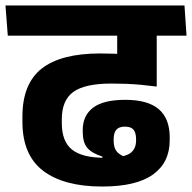

<svg xmlns="http://www.w3.org/2000/svg" viewBox="-40 -661 702 702"><path d="M350 -530.5H618.5L610.5 -641H342ZM532.5 -568H389V-467.5H532.5ZM-11.5 -530.5H642L634.5 -641H-20ZM388.5 -569V-392.5L533 -344.5V-569ZM42 -235V-215.5Q42 -94 117.8 -36.5Q193.5 21 333.5 21Q458.5 21 519.5 -23Q580.5 -67 580.5 -148.5V-159Q580.5 -227.5 540.5 -261.8Q500.5 -296 418 -296Q338 -296 300.2 -267.2Q262.5 -238.5 262.5 -185.5V-179.5Q262.5 -140.5 278.8 -120.8Q295 -101 334.5 -88.5V-77.5L421.5 -85.5Q397.5 -94 386.5 -107.5Q375.5 -121 375.5 -147V-151.5Q375.5 -175 385.2 -186.5Q395 -198 416.5 -198Q439 -198 448.2 -186.8Q457.5 -175.5 457.5 -152.5V-147.5Q457.5 -114 433.2 -99Q409 -84 344 -84Q261 -84 223.5 -113.8Q186 -143.5 186 -211V-225Q186 -294.5 228.2 -325Q270.5 -355.5 367.5 -355.5Q395.5 -355.5 421.5 -354.5Q447.5 -353.5 474.5 -351Q501.5 -348.5 533 -344.5V-451Q477.5 -458.5 427.8 -462Q378 -465.5 326 -465.5Q182.5 -465.5 112.2 -410Q42 -354.5 42 -235Z"/></svg>

Font: Anek Devanagari Medium
Style: Bold
Weight: 700
Version: Version 1.003